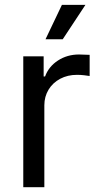

<svg xmlns="http://www.w3.org/2000/svg" viewBox="-20 -781 416 801"><path d="M77.1 -545.9H162.1V-461.9H168Q183.1 -503.4 221.9 -528.6Q260.7 -553.7 309.6 -553.7Q323.2 -553.7 354 -552.2V-463.9Q346.7 -465.3 331.5 -467Q316.4 -468.8 301.3 -468.8Q262.2 -468.8 231.2 -452.4Q200.2 -436 182.6 -407Q165 -377.9 165 -341.8V0H77.1ZM238.3 -760.7H336.4L241.7 -617.2H169.9Z"/></svg>

Font: Raveo Variable
Style: Regular
Weight: 400
Designer: Jakub Foglar, Rasmus Andersson (Inter)
Foundry: Jakubfoglar.com
Version: Version 1.000;Glyphs 3.2.3 (3260)